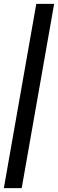

<svg xmlns="http://www.w3.org/2000/svg" viewBox="-41 -770 302 1000"><path d="M72 210H-21L148 -750H241Z"/></svg>

Font: Cabin
Style: SemiBold Italic
Weight: 600
Designer: Pablo Impallari
Foundry: Pablo Impallari. www.impallari.com Igino Marini. www.ikern.com
Version: Version 1.005